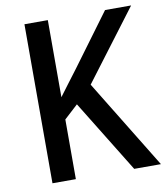

<svg xmlns="http://www.w3.org/2000/svg" viewBox="-81 -781 735 849"><g transform="rotate(-10 286.5 -357.0)"><path d="M573 0 328 -400 565 -714H448L276 -481C244 -438 215 -401 191 -368V-714H86V0H191V-268L253 -325L453 0Z"/></g></svg>

Font: Noto Sans SemiCondensed Medium
Style: Regular
Weight: 500
Width: 4
Designer: Monotype Design Team
Foundry: Monotype Imaging Inc.
Version: Version 2.013